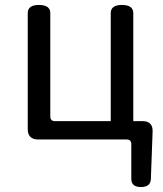

<svg xmlns="http://www.w3.org/2000/svg" viewBox="-20 -563 659 775"><path d="M510 159V19Q510 0 491 0H134Q92 0 92 -42V-510Q92 -543 137 -543Q183 -543 183 -510V-93Q183 -74 202 -74H427V-510Q427 -543 472 -543Q518 -543 518 -510V-74H556Q597 -74 596 -32L589 159Q588 192 549 192Q510 192 510 159Z"/></svg>

Font: Swei Gothic CJK TC Regular
Style: Regular
Weight: 400
Version: Version 2.129